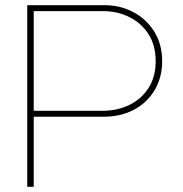

<svg xmlns="http://www.w3.org/2000/svg" viewBox="-20 -720 705 740"><path d="M85 0V-700H383Q444 -700 494.5 -673Q545 -646 575 -597.5Q605 -549 605 -484Q605 -422 576.5 -373.5Q548 -325 497 -297.5Q446 -270 377 -270H110V0ZM110 -293H375Q432 -293 478.5 -315.5Q525 -338 552.5 -381Q580 -424 580 -484Q580 -545 552.5 -588Q525 -631 479 -654Q433 -677 379 -677H110Z"/></svg>

Font: MuseoModerno SemiBold Thin
Style: Regular
Weight: 250
Version: Version 1.001